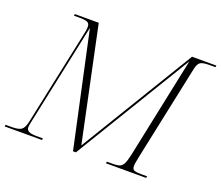

<svg xmlns="http://www.w3.org/2000/svg" viewBox="-129 -886 1218 1058"><g transform="rotate(20 480.0 -357.0)"><path d="M-11 0 -9 -10H28Q66 -10 82.5 -21Q99 -32 107 -69L224 -620Q232 -654 232 -671Q232 -692 218 -698Q204 -704 175 -704H139L141 -714H281L422 -46L828 -714H971L969 -704H933Q896 -704 881.5 -695Q867 -686 860 -654L741 -91Q738 -74 735.5 -61Q733 -48 733 -40Q733 -19 746 -14.5Q759 -10 785 -10H821L819 0H583L585 -10H621Q646 -10 660 -15.5Q674 -21 682.5 -38.5Q691 -56 699 -93L823 -685L407 0H390L245 -671L117 -68Q116 -61 114.5 -53.5Q113 -46 113 -41Q113 -25 126.5 -17.5Q140 -10 171 -10H210L208 0Z"/></g></svg>

Font: Noto Serif Display ExtraLight
Style: Italic
Weight: 200
Italic angle: -12°
Designer: Monotype Design Team
Foundry: Monotype Imaging Inc.
Version: Version 2.009